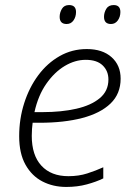

<svg xmlns="http://www.w3.org/2000/svg" viewBox="-20 -737 534 767"><path d="M244.6 9.8Q191.9 9.8 149.4 -12.2Q106.9 -34.2 81.8 -79.1Q56.6 -124 56.6 -192.9Q56.6 -262.2 76.7 -325Q96.7 -387.7 132.8 -436.3Q168.9 -484.9 218.3 -512.9Q267.6 -541 326.7 -541Q389.6 -541 425.8 -508.5Q461.9 -476.1 461.9 -422.9Q461.9 -362.3 421.6 -323.5Q381.3 -284.7 308.6 -265.6Q235.8 -246.6 137.7 -246.6H110.4Q108.9 -236.8 107.9 -222.4Q106.9 -208 106.9 -194.3Q106.9 -116.7 145.5 -75Q184.1 -33.2 253.4 -33.2Q294.4 -33.2 328.6 -44.2Q362.8 -55.2 392.6 -68.8V-24.4Q364.7 -10.7 327.1 -0.5Q289.6 9.8 244.6 9.8ZM117.7 -289.1H150.4Q225.1 -289.1 284.4 -302.5Q343.8 -315.9 378.4 -344.7Q413.1 -373.5 413.1 -419.4Q413.1 -453.6 390.1 -475.8Q367.2 -498 322.3 -498Q279.8 -498 238.5 -473.4Q197.3 -448.7 164.8 -402.1Q132.3 -355.5 117.7 -289.1ZM423.3 -641.1Q395.5 -641.1 395.5 -669.9Q395.5 -686.5 404.5 -701.7Q413.6 -716.8 434.1 -716.8Q460.9 -716.8 460.9 -689Q460.9 -669.9 450.7 -655.5Q440.4 -641.1 423.3 -641.1ZM246.1 -641.1Q218.3 -641.1 218.3 -669.9Q218.3 -686.5 227.3 -701.7Q236.3 -716.8 255.9 -716.8Q283.7 -716.8 283.7 -689Q283.7 -669.9 273.7 -655.5Q263.7 -641.1 246.1 -641.1Z"/></svg>

Font: Open Sans Light
Style: Italic
Weight: 300
Italic angle: -12°
Designer: Monotype Design Team
Foundry: Monotype Imaging Inc.
Version: Version 3.003; ttfautohint (v1.8.4)